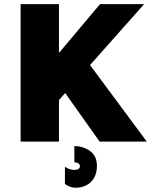

<svg xmlns="http://www.w3.org/2000/svg" viewBox="-20 -674 733 914"><path d="M242.2 -176.8 126 -261.7 456.1 -654.3H666ZM78.1 0V-654.3H260.7V0ZM454.1 0 225.6 -322.3 368.2 -418.9 678.7 0ZM340.8 219.7Q325.2 219.7 312 214.4Q298.8 209 289.1 202.1V120.1Q310.5 134.8 335 134.8Q345.7 134.8 353 130.4Q360.4 126 360.4 117.2Q360.4 108.4 352.5 103.5Q344.7 98.6 334 98.6V21.5Q376 21.5 408.7 44.9Q441.4 68.4 441.4 116.2Q441.4 150.4 427.2 173.8Q413.1 197.3 390.1 208.5Q367.2 219.7 340.8 219.7Z"/></svg>

Font: Sen ExtraBold
Style: Regular
Weight: 800
Version: Version 2.000;gftools[0.9.31]